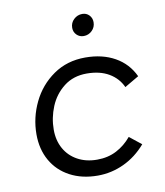

<svg xmlns="http://www.w3.org/2000/svg" viewBox="-82 -788 740 862"><g transform="rotate(-10 288.0 -356.5)"><path d="M55 -223Q55 -299 88.5 -368.5Q122 -438 184.5 -481.5Q247 -525 330 -525Q408 -525 465 -493Q522 -461 550 -401L485 -363Q466 -405 425 -429Q384 -453 324 -453Q263 -453 220 -419.5Q177 -386 156 -335Q135 -284 135 -230Q135 -181 156 -143.5Q177 -106 215.5 -85Q254 -64 304 -64Q354 -64 393 -84.5Q432 -105 461 -140L515 -97Q471 -46 414 -19.5Q357 7 295 7Q223 7 168.5 -22Q114 -51 84.5 -103Q55 -155 55 -223ZM296 -666Q296 -689 312.5 -704.5Q329 -720 351 -720Q370 -720 382.5 -707Q395 -694 395 -675Q395 -652 379 -636.5Q363 -621 341 -621Q322 -621 309 -634Q296 -647 296 -666Z"/></g></svg>

Font: Fixel Italic Variable Display Thin
Style: Italic
Weight: 100
Italic angle: -10°
Designer: AlfaBravo + MacPaw
Foundry: Kyrylo Tkachov, Marchela Mozhyna, Serhii Makarenko, Maria Weinstein, Zakhar Kryvoshyya
Version: Version 1.210;Glyphs 3.2 (3217)